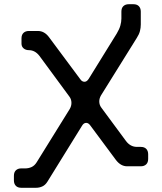

<svg xmlns="http://www.w3.org/2000/svg" viewBox="-20 -787 768 911"><path d="M81 104H151Q167 104 181 97.5Q195 91 205 75L369 -190Q377 -204 389 -204Q400 -204 409 -191L530 -28Q553 2 583 2H648Q664 2 673.5 -7Q683 -16 683 -33V-55Q683 -71 674 -80.5Q665 -90 648 -90H630Q598 -90 577 -119L461 -276Q451 -289 451 -306Q451 -320 459 -334L629 -607Q640 -624 644 -639.5Q648 -655 648 -671V-732Q648 -748 639 -757.5Q630 -767 613 -767H591Q575 -767 565.5 -758Q556 -749 556 -732V-699Q556 -683 551 -665.5Q546 -648 534 -628L401 -413Q392 -399 381 -399Q369 -399 361 -411L213 -610Q191 -640 160 -640H117Q101 -640 91.5 -631Q82 -622 82 -605V-580Q82 -566 92 -557.5Q102 -549 117 -549Q146 -549 167 -522L309 -329Q319 -316 319 -299Q319 -284 311 -270L154 -17Q144 -1 130 5.5Q116 12 100 12H81Q65 12 55.5 21Q46 30 46 47V69Q46 85 55 94.5Q64 104 81 104Z"/></svg>

Font: WDXL Lubrifont TC
Style: Regular
Weight: 400
Designer: [WDXL Lubrifont] Copyright 2020-2022 (c) NightFurySL2001, Skr-ZERO; [ZCOOL QingKe HuangYou] Copyright 2018-2022 (c) The 
Version: Version 2.001;hotconv 1.1.1;makeotfexe 2.6.0